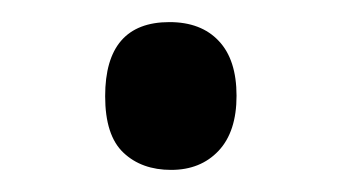

<svg xmlns="http://www.w3.org/2000/svg" viewBox="-20 -138 306 172"><path d="M74.2 -51.8Q74.2 -118.2 131.8 -118.2Q160.2 -118.2 176 -101.3Q191.9 -84.5 191.9 -52.2Q191.9 -20 175.8 -2.9Q159.7 14.2 133.3 14.2Q106.9 14.2 90.6 -1.2Q74.2 -16.6 74.2 -51.8Z"/></svg>

Font: OpenSans
Style: Regular
Weight: 400
Foundry: Ascender Corporation
Version: Version 1.10